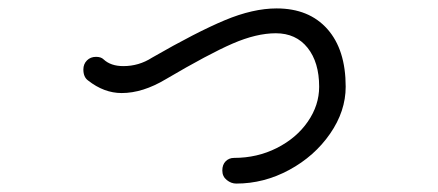

<svg xmlns="http://www.w3.org/2000/svg" viewBox="-20 -435 1040 456"><path d="M508 -30Q508 -44 516 -52Q524 -60 536 -60Q591 -60 637.5 -83.5Q684 -107 711 -146Q738 -185 738 -229Q738 -287 710.5 -321.5Q683 -356 635 -356Q589 -356 532.5 -331.5Q476 -307 374 -247Q319 -214 269 -214Q227 -214 189 -244Q178 -252 178 -270Q178 -283 186.5 -291.5Q195 -300 208 -300Q220 -300 226 -294Q243 -278 273 -278Q310 -278 341 -298Q447 -359 514 -387Q581 -415 637 -415Q714 -415 757.5 -366Q801 -317 801 -229Q801 -171 764 -117.5Q727 -64 667 -31.5Q607 1 541 1Q529 1 518.5 -7.5Q508 -16 508 -30Z"/></svg>

Font: Tsukimi Rounded
Style: Regular
Weight: 400
Designer: Takashi Funayama
Foundry: Takashi Funayama
Version: Version 1.032; ttfautohint (v1.8.3)